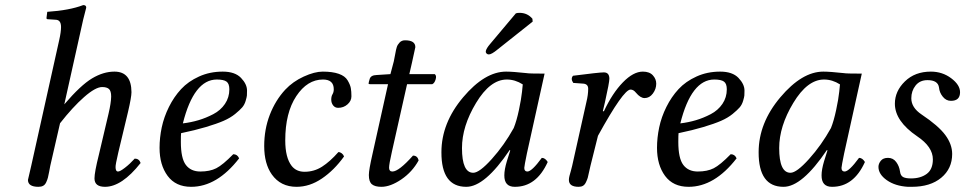

<svg xmlns="http://www.w3.org/2000/svg" viewBox="-20 -718 3760 748"><path d="M175.8 -71.8Q174.3 -64.5 171.6 -49.3Q168.9 -34.2 166.7 -26.1Q164.6 -18.1 160.2 -8.3Q155.8 1.5 148.4 5.6Q141.1 9.8 129.9 9.8Q88.9 9.8 88.9 -17.1Q88.9 -19 101.6 -71.8L210.9 -563Q217.8 -593.8 217.8 -612.8Q217.8 -640.6 196.8 -641.1L166 -643.1Q161.1 -643.1 161.1 -647.9L164.1 -671.9Q251 -677.7 304.2 -698.2Q316.4 -698.2 315.9 -688Q304.7 -647.9 291 -583L230.5 -311.5Q294.4 -386.2 338.6 -412.6Q382.8 -439 425.8 -439Q491.7 -439 492.2 -358.9Q492.2 -339.8 479 -283.2L440.9 -124Q429.7 -76.2 430.2 -66.9Q430.2 -49.8 439.9 -49.8Q447.8 -49.8 466.8 -64.5Q485.8 -79.1 504.9 -100.1Q522 -100.1 527.8 -83Q454.6 9.8 389.2 9.8Q348.1 9.8 348.1 -22.9Q348.1 -46.9 365.2 -115.2L402.8 -274.9Q412.6 -316.9 413.1 -341.8Q413.1 -363.8 404.5 -371.3Q396 -378.9 377.9 -378.9Q352.1 -378.9 307.6 -339.8Q263.2 -300.8 213.9 -237.8Z M873.5 -370.1Q873.5 -392.1 862.5 -400.1Q851.6 -408.2 824.7 -408.2Q735.4 -408.2 692.4 -237.3Q724.6 -241.2 753.4 -249.8Q782.2 -258.3 810.8 -273.2Q839.4 -288.1 856.4 -313.2Q873.5 -338.4 873.5 -370.1ZM685.5 -199.2Q684.6 -191.4 684.6 -165Q684.6 -101.1 704.1 -75.4Q723.6 -49.8 760.5 -49.8Q797.4 -49.8 822.5 -62.5Q847.7 -75.2 888.7 -117.2Q904.8 -117.2 911.6 -101.1Q825.7 9.8 724.6 9.8Q664.6 9.8 633.1 -32.7Q601.6 -75.2 601.6 -142.1Q601.6 -181.2 610.1 -221.7Q618.7 -262.2 638.2 -301.5Q657.7 -340.8 685.5 -370.8Q713.4 -400.9 755.4 -419.9Q797.4 -439 847.7 -439Q895.5 -439 918.9 -414.6Q942.4 -390.1 942.4 -365.2Q942.4 -352.1 941.9 -345.9Q941.4 -339.8 937 -325Q932.6 -310.1 923.6 -299.6Q914.6 -289.1 896 -273.9Q877.4 -258.8 851.1 -247.3Q824.7 -235.8 782.2 -223.1Q739.7 -210.4 685.5 -199.2Z M1135.3 9.8Q1073.2 9.8 1039.1 -38.1Q1009.3 -80.1 1009.3 -148.9Q1009.3 -214.4 1031.2 -271Q1053.2 -327.6 1091.3 -368.7Q1121.1 -400.4 1163.3 -419.7Q1205.6 -439 1237.3 -439Q1275.4 -439 1299.8 -430.4Q1324.2 -421.9 1334.2 -405Q1344.2 -388.2 1346.7 -375Q1349.1 -361.8 1349.1 -342.8Q1349.1 -324.7 1333.7 -311.3Q1318.4 -297.9 1297.4 -297.9Q1285.2 -297.9 1277.8 -307.4Q1270.5 -316.9 1270.5 -329.8Q1270.5 -342.8 1275.4 -350.8Q1280.3 -358.9 1280.3 -370.1Q1280.3 -408.2 1238.3 -408.2Q1177.2 -408.2 1134.3 -343.5Q1091.3 -278.8 1091.3 -170.9Q1091.3 -104 1116.2 -71.8Q1134.3 -48.8 1166.5 -48.8Q1203.6 -48.8 1234.6 -68.6Q1265.6 -88.4 1298.3 -125.5Q1305.2 -125.5 1311.5 -120.6Q1317.9 -115.7 1320.3 -108.4Q1281.7 -54.7 1234.1 -22.5Q1186.5 9.8 1135.3 9.8Z M1501 -429.2 1514.2 -479Q1516.1 -486.8 1519.5 -506.3Q1522.9 -525.9 1525.9 -534.9Q1528.8 -543.9 1536.9 -552.5Q1544.9 -561 1558.1 -561Q1598.1 -561 1598.1 -534.2Q1598.1 -532.2 1585 -474.1L1574.7 -429.2H1673.8Q1681.6 -423.3 1677.2 -408.7Q1672.9 -394 1664.1 -390.1H1565.9L1506.8 -127Q1495.6 -78.1 1495.8 -64Q1496.1 -49.8 1508.8 -49.8Q1533.7 -49.8 1588.9 -111.8Q1606.9 -111.8 1610.8 -92.8Q1585.9 -47.9 1543.5 -19Q1501 9.8 1465.8 9.8Q1440.9 9.8 1429 0Q1417 -9.8 1417 -36.1Q1417 -56.2 1431.2 -118.2L1491.7 -390.1H1421.9Q1416 -390.1 1416 -392.1Q1416 -397 1419.9 -409.2Q1423.8 -425.3 1447.8 -425.8Z M1989.7 -666Q1995.6 -668 2003.9 -668Q2034.7 -668 2054.2 -645L2055.2 -633.8L1918 -524.9Q1895 -505.9 1884.3 -505.9Q1878.9 -505.9 1875.2 -509.8Q1871.6 -513.7 1872.6 -519Q1874.5 -529.3 1889.6 -546.9ZM2031.7 -433.1Q2039.6 -431.2 2101.6 -431.2L2032.7 -120.1Q2022.9 -72.3 2022.5 -64Q2022.5 -49.8 2034.7 -49.8Q2051.8 -49.8 2090.8 -103Q2104 -103 2113.8 -86.9Q2069.8 10.3 1985.4 9.8Q1944.3 9.8 1944.8 -35.2Q1944.8 -57.1 1954.6 -89.8L1967.8 -131.8L1965.8 -133.8Q1868.7 10.3 1796.4 9.8Q1699.2 9.8 1699.7 -125Q1699.7 -238.8 1784.2 -338.9Q1868.7 -439 1951.7 -439Q1977.5 -439 2031.7 -433.1ZM1981.4 -219.2Q1992.7 -247.1 2001.7 -289.6Q2010.7 -332 2013.7 -360.4L2016.6 -389.2Q1986.8 -408.2 1954.6 -408.2Q1889.6 -408.2 1834.7 -317.1Q1779.8 -226.1 1779.8 -141.1Q1779.8 -44.9 1823.7 -44.9Q1847.7 -44.9 1896 -98.6Q1944.3 -152.3 1981.4 -219.2Z M2328.6 -285.2 2332.5 -284.2Q2365.7 -355 2406.5 -397Q2447.3 -439 2484.4 -439Q2510.3 -439 2523.4 -424.6Q2536.6 -410.2 2536.6 -392.1Q2536.6 -371.1 2523.4 -353.5Q2510.3 -335.9 2491.2 -335.9Q2475.1 -335.9 2457.5 -356.9Q2447.8 -369.1 2436.5 -369.1Q2408.7 -369.1 2309.6 -189L2280.3 -71.8Q2278.3 -64.5 2275.1 -48.8Q2272 -33.2 2269.8 -25.6Q2267.6 -18.1 2262.9 -8.3Q2258.3 1.5 2251.5 5.6Q2244.6 9.8 2234.4 9.8Q2196.3 9.8 2196.3 -17.1Q2196.3 -23.9 2198.5 -32.5Q2200.7 -41 2204.1 -52.7Q2207.5 -64.5 2209 -71.8L2264.6 -320.8Q2271.5 -348.6 2271.5 -372.1Q2271.5 -390.1 2253.4 -392.1L2213.4 -395Q2202.1 -411.1 2212.4 -422.9Q2314.5 -436 2332.5 -436Q2354 -436 2354 -411.1Q2354 -397 2336.9 -320.3Z M2811.5 -370.1Q2811.5 -392.1 2800.5 -400.1Q2789.6 -408.2 2762.7 -408.2Q2673.3 -408.2 2630.4 -237.3Q2662.6 -241.2 2691.4 -249.8Q2720.2 -258.3 2748.8 -273.2Q2777.3 -288.1 2794.4 -313.2Q2811.5 -338.4 2811.5 -370.1ZM2623.5 -199.2Q2622.6 -191.4 2622.6 -165Q2622.6 -101.1 2642.1 -75.4Q2661.6 -49.8 2698.5 -49.8Q2735.4 -49.8 2760.5 -62.5Q2785.6 -75.2 2826.7 -117.2Q2842.8 -117.2 2849.6 -101.1Q2763.7 9.8 2662.6 9.8Q2602.5 9.8 2571 -32.7Q2539.6 -75.2 2539.6 -142.1Q2539.6 -181.2 2548.1 -221.7Q2556.6 -262.2 2576.2 -301.5Q2595.7 -340.8 2623.5 -370.8Q2651.4 -400.9 2693.4 -419.9Q2735.4 -439 2785.6 -439Q2833.5 -439 2856.9 -414.6Q2880.4 -390.1 2880.4 -365.2Q2880.4 -352.1 2879.9 -345.9Q2879.4 -339.8 2875 -325Q2870.6 -310.1 2861.6 -299.6Q2852.5 -289.1 2834 -273.9Q2815.4 -258.8 2789.1 -247.3Q2762.7 -235.8 2720.2 -223.1Q2677.7 -210.4 2623.5 -199.2Z M3267.6 -433.1Q3275.4 -431.2 3337.4 -431.2L3268.6 -120.1Q3258.8 -72.3 3258.3 -64Q3258.3 -49.8 3270.5 -49.8Q3287.6 -49.8 3326.7 -103Q3339.8 -103 3349.6 -86.9Q3305.7 10.3 3221.2 9.8Q3180.2 9.8 3180.7 -35.2Q3180.7 -57.1 3190.4 -89.8L3203.6 -131.8L3201.7 -133.8Q3104.5 10.3 3032.2 9.8Q2935.1 9.8 2935.5 -125Q2935.5 -238.8 3020 -338.9Q3104.5 -439 3187.5 -439Q3213.4 -439 3267.6 -433.1ZM3217.3 -219.2Q3228.5 -247.1 3237.5 -289.6Q3246.6 -332 3249.5 -360.4L3252.4 -389.2Q3222.7 -408.2 3190.4 -408.2Q3125.5 -408.2 3070.6 -317.1Q3015.6 -226.1 3015.6 -141.1Q3015.6 -44.9 3059.6 -44.9Q3083.5 -44.9 3131.8 -98.6Q3180.2 -152.3 3217.3 -219.2Z M3517.1 9.8Q3467.3 6.8 3434.8 -16.1Q3402.3 -39.1 3402.3 -67.9Q3402.3 -80.1 3411.4 -91.6Q3420.4 -103 3439.5 -103Q3459.5 -103 3471.4 -86.9Q3483.4 -70.8 3486.3 -49.8Q3488.3 -33.7 3498.3 -28.3Q3508.3 -22.9 3529.3 -22.9Q3566.4 -22.9 3590.3 -40.5Q3614.3 -58.1 3614.3 -97.2Q3614.3 -146 3553.2 -187Q3466.3 -246.1 3466.3 -314Q3466.3 -362.8 3505.4 -400.9Q3544.4 -439 3606.4 -439Q3651.4 -439 3685.8 -413.1Q3720.2 -387.2 3720.2 -358.9Q3720.2 -324.7 3684.1 -325.2Q3666 -325.2 3653.1 -341.1Q3640.1 -356.9 3638.2 -377Q3634.3 -405.8 3593.3 -405.8Q3563.5 -405.8 3546.9 -384.8Q3530.3 -363.8 3530.3 -335Q3530.3 -298.8 3570.3 -272Q3636.2 -228 3662.8 -191.9Q3689.5 -155.8 3689.5 -118.2Q3689.5 -61 3647 -25.6Q3604.5 9.8 3532.2 9.8Z"/></svg>

Font: Linux Libertine
Style: Italic
Weight: 400
Italic angle: -12°
Designer: Philipp H. Poll
Foundry: Philipp H. Poll
Version: Version 5.1.6 ; ttfautohint (v0.9)